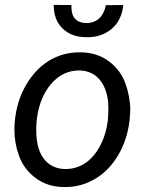

<svg xmlns="http://www.w3.org/2000/svg" viewBox="-20 -751 598 781"><path d="M410.6 -730C402.8 -687.5 376.5 -657.2 331.5 -657.2C331.1 -657.2 330.6 -657.2 330.1 -657.2C290 -658.7 270.5 -680.7 270.5 -723.1C270.5 -725.6 270.5 -728 270.5 -730.5L198.7 -731C198.7 -730 198.7 -729 198.7 -728C198.7 -689.9 210.4 -659.2 233.9 -635.7C257.8 -612.3 289.6 -600.1 329.6 -599.6C331.5 -599.6 334 -599.6 335.9 -599.6C375 -599.6 407.7 -611.3 435.1 -634.3C461.9 -657.7 477.5 -689.9 481.4 -730.5ZM308.6 -538.1C306.2 -538.1 303.7 -538.1 301.3 -538.1C257.3 -538.1 216.3 -526.4 178.2 -503.4C140.6 -480 109.4 -446.3 84.5 -402.8C59.6 -359.4 44.9 -310.1 40 -255.4C39.1 -244.6 38.6 -233.9 38.6 -223.1C38.6 -187 44.9 -151.4 58.1 -115.2C71.3 -79.6 93.8 -49.8 125.5 -26.4C157.2 -2.9 194.8 9.3 238.8 9.8C241.2 9.8 243.7 9.8 246.1 9.8C289.6 9.8 330.1 -1.5 367.7 -23.9C405.3 -46.4 436.5 -78.6 460.9 -120.1C485.4 -161.6 500.5 -208 506.8 -259.3L507.8 -270C508.8 -281.7 509.8 -293.5 509.8 -305.2C509.8 -340.3 502.9 -376.5 489.7 -412.6C476.6 -448.7 454.1 -478.5 422.4 -502C390.6 -525.4 353 -537.6 308.6 -538.1ZM129.9 -266.1C137.2 -325.7 156.7 -373.5 188.5 -410.2C219.7 -446.3 257.8 -464.4 301.8 -464.4C302.7 -464.4 304.2 -464.4 305.2 -464.4C371.1 -461.9 412.1 -413.6 419.9 -335C420.4 -327.1 420.9 -318.4 420.9 -309.1C420.9 -294.4 419.9 -277.8 418.5 -259.3C413.6 -221.2 402.8 -186.5 385.7 -155.3C352.1 -92.8 301.8 -63.5 247.6 -63.5C245.6 -63.5 244.1 -63.5 242.2 -63.5C176.3 -65.4 135.3 -114.3 128.9 -190.9C127.9 -202.1 127.4 -212.9 127.4 -223.6C127.4 -234.4 127.9 -244.6 128.9 -254.9Z"/></svg>

Font: Roboto
Style: Italic
Weight: 400
Italic angle: -12°
Designer: Google
Version: Version 2.137; 2017